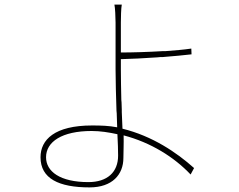

<svg xmlns="http://www.w3.org/2000/svg" viewBox="-20 -785 1040 834"><path d="M516 -99C516 -125 518 -160 517 -197C635 -166 736 -103 808 -27L823 -55C747 -123 642 -194 512 -226C511 -249 510 -274 509 -298V-309C509 -319 508 -330 508 -340L507 -351C506 -399 505 -446 505 -483V-528C549 -529 607 -532 665 -536L675 -537C679 -537 682 -537 686 -537L696 -538C737 -541 776 -545 812 -549L811 -574C777 -569 739 -566 700 -563H689C622 -559 555 -557 505 -557V-687C505 -708 506 -751 509 -765H477C480 -752 482 -710 482 -687V-483C482 -433 484 -368 486 -304L487 -293C488 -272 488 -252 489 -232C453 -239 418 -240 380 -240C217 -240 156 -178 156 -102C156 -9 236 29 369 29C468 29 516 -27 516 -99ZM180 -102C180 -169 249 -216 378 -216C416 -216 453 -210 490 -202C492 -165 493 -132 493 -109C493 -37 446 6 364 6C241 6 180 -40 180 -102Z"/></svg>

Font: Glow Sans SC Normal Thin
Style: Regular
Weight: 100
Designer: Ryoko NISHIZUKA (kana, bopomofo & ideographs); Paul D. Hunt (Latin, Greek & Cyrillic); Sandoll Communications, Soo-young
Version: Version 0.93